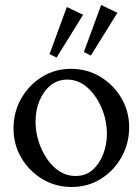

<svg xmlns="http://www.w3.org/2000/svg" viewBox="-20 -739 560 767"><path d="M266 8Q202 8 149.5 -23.5Q97 -55 65.5 -108Q34 -161 34 -226Q34 -291 64.5 -345Q95 -399 147 -431.5Q199 -464 263 -464Q329 -464 382 -431.5Q435 -399 465.5 -346Q496 -293 496 -231Q496 -166 465.5 -111.5Q435 -57 383 -24.5Q331 8 266 8ZM282 -36Q322 -36 349.5 -60Q377 -84 392 -122.5Q407 -161 407 -204Q407 -258 386 -307.5Q365 -357 329.5 -389Q294 -421 248 -421Q210 -421 181.5 -397.5Q153 -374 137.5 -336Q122 -298 122 -254Q122 -201 143 -150.5Q164 -100 200 -68Q236 -36 282 -36ZM343 -517 315 -531 384 -719 449 -688ZM206 -509 178 -523 247 -711 312 -680Z"/></svg>

Font: Joan
Style: Regular
Weight: 400
Designer: Paolo Biagini
Version: Version 1.001; ttfautohint (v1.8.4.7-5d5b);gftools[0.9.30]